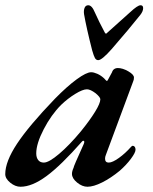

<svg xmlns="http://www.w3.org/2000/svg" viewBox="-38 -697 583 731"><path d="M-18 -34Q-18 -82 27 -150Q72 -218 171 -321Q217 -368 254 -395Q291 -422 309 -422Q319 -422 332.5 -416Q346 -410 358 -399Q367 -389 368 -389Q370 -389 371 -390Q372 -391 374 -395Q379 -405 384.5 -414.5Q390 -424 390 -426Q392 -431 397.5 -434.5Q403 -438 410 -438Q429 -438 450.5 -425.5Q472 -413 472 -402Q472 -393 469 -387L365 -107Q362 -100 362 -93Q362 -78 376 -78Q390 -78 414.5 -95.5Q439 -113 461 -138Q465 -142 467 -142Q472 -142 475 -138Q478 -134 478 -127Q478 -116 460.5 -92.5Q443 -69 418 -47Q384 -19 351 -2.5Q318 14 295 14Q275 14 255.5 -2Q236 -18 236 -35Q236 -45 242 -58Q241 -61 281 -149Q283 -155 283 -156Q283 -160 280.5 -161Q278 -162 275 -159Q194 -67 139 -26.5Q84 14 40 14Q20 14 1 -1.5Q-18 -17 -18 -34ZM270 -197Q304 -239 324 -271.5Q344 -304 344 -319Q344 -327 326 -342Q306 -357 293 -357Q277 -357 248.5 -339.5Q220 -322 195 -298Q157 -260 128.5 -205Q100 -150 100 -113Q100 -97 107.5 -87.5Q115 -78 129 -78Q148 -78 187 -111Q226 -144 270 -197ZM313 -505Q291 -591 282 -643Q280 -657 284 -667Q288 -677 298 -677Q312 -677 323 -650Q339 -614 361 -573Q365 -565 371 -573L458 -651Q486 -677 497 -677Q507 -677 507 -666Q507 -654 496 -640Q454 -587 387 -510Q350 -468 336 -468Q328 -468 323.5 -476Q319 -484 313 -505Z"/></svg>

Font: EB Garamond SemiBold
Style: Italic
Weight: 600
Italic angle: -17.2°
Designer: Georg Duffner and Octavio Pardo
Foundry: Georg Duffner
Version: Version 1.000